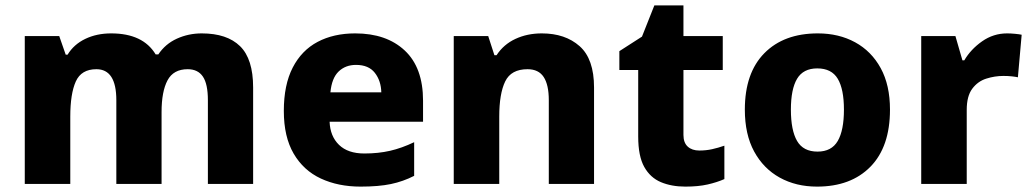

<svg xmlns="http://www.w3.org/2000/svg" viewBox="-20 -683 3830 713"><path d="M729 -559Q823 -559 871.5 -511.5Q920 -464 920 -358V0H752V-311Q752 -371 733.5 -398.5Q715 -426 677 -426Q624 -426 602 -384.5Q580 -343 580 -267V0H412V-311Q412 -426 338 -426Q282 -426 261.5 -380.5Q241 -335 241 -250V0H72V-549H200L224 -480H231Q254 -518 296.5 -538.5Q339 -559 393 -559Q511 -559 558 -481H568Q594 -520 637 -539.5Q680 -559 729 -559Z M1299 -559Q1415 -559 1483 -495.5Q1551 -432 1551 -309V-231H1204Q1206 -177 1239 -145Q1272 -113 1333 -113Q1385 -113 1428.5 -123Q1472 -133 1518 -155V-30Q1477 -9 1431.5 0.5Q1386 10 1319 10Q1236 10 1171.5 -20Q1107 -50 1070.5 -112.5Q1034 -175 1034 -271Q1034 -368 1067 -432Q1100 -496 1159.5 -527.5Q1219 -559 1299 -559ZM1302 -442Q1263 -442 1237.5 -417.5Q1212 -393 1207 -340H1396Q1395 -383 1372 -412.5Q1349 -442 1302 -442Z M1992 -559Q2079 -559 2132.5 -511.5Q2186 -464 2186 -358V0H2018V-311Q2018 -368 1999 -397Q1980 -426 1939 -426Q1878 -426 1856 -380.5Q1834 -335 1834 -250V0H1665V-549H1793L1816 -478H1824Q1850 -518 1894 -538.5Q1938 -559 1992 -559Z M2577 -124Q2602 -124 2624.5 -129Q2647 -134 2670 -142V-18Q2643 -6 2608 2Q2573 10 2525 10Q2474 10 2434.5 -6.5Q2395 -23 2372.5 -63Q2350 -103 2350 -176V-423H2280V-493L2364 -547L2410 -663H2518V-549H2664V-423H2518V-182Q2518 -153 2534 -138.5Q2550 -124 2577 -124Z M3285 -276Q3285 -138 3212.5 -64Q3140 10 3014 10Q2936 10 2875.5 -23.5Q2815 -57 2780.5 -120.5Q2746 -184 2746 -276Q2746 -412 2818.5 -485.5Q2891 -559 3017 -559Q3095 -559 3155.5 -526Q3216 -493 3250.5 -430Q3285 -367 3285 -276ZM2917 -276Q2917 -199 2940 -159.5Q2963 -120 3016 -120Q3068 -120 3091 -159.5Q3114 -199 3114 -276Q3114 -352 3091 -390.5Q3068 -429 3015 -429Q2963 -429 2940 -390.5Q2917 -352 2917 -276Z M3720 -559Q3733 -559 3749 -557.5Q3765 -556 3774 -554L3760 -396Q3751 -398 3737 -399.5Q3723 -401 3706 -401Q3674 -401 3642.5 -391Q3611 -381 3590.5 -353.5Q3570 -326 3570 -275V0H3401V-549H3528L3554 -459H3561Q3585 -500 3627 -529.5Q3669 -559 3720 -559Z"/></svg>

Font: Noto Sans Gujarati UI ExtraBold
Style: Regular
Weight: 800
Designer: Jelle Bosma - Monotype Design Team, Universal Thirst
Foundry: Monotype Imaging Inc.
Version: Version 2.106; ttfautohint (v1.8.4.7-5d5b)